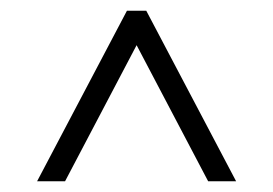

<svg xmlns="http://www.w3.org/2000/svg" viewBox="-20 -765 508 357"><path d="M49 -428H101L234 -681L367 -428H419L252 -745H216Z"/></svg>

Font: Plus Jakarta Sans ExtraLight
Style: Regular
Weight: 200
Designer: Gumpita Rahayu
Foundry: Tokotype
Version: Version 2.004; ttfautohint (v1.8.3)